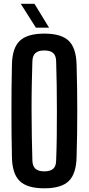

<svg xmlns="http://www.w3.org/2000/svg" viewBox="-20 -986 468 1014"><path d="M214 8.5Q124 8.5 84.2 -29.8Q44.5 -68 43 -157Q41.5 -217 41 -278Q40.5 -339 40.5 -400.2Q40.5 -461.5 41 -522.2Q41.5 -583 43 -643.5Q44.5 -732 84.2 -770.2Q124 -808.5 214 -808.5Q304 -808.5 343.2 -770.2Q382.5 -732 384.5 -643.5Q386.5 -582.5 387.2 -521.5Q388 -460.5 388 -399.5Q388 -338.5 387.2 -277.8Q386.5 -217 384.5 -157Q382.5 -68 343.2 -29.8Q304 8.5 214 8.5ZM214 -81Q246 -81 261 -94.8Q276 -108.5 276.5 -138Q279 -200 279.8 -266.8Q280.5 -333.5 280.5 -401.5Q280.5 -469.5 279.5 -535.5Q278.5 -601.5 276.5 -662.5Q276 -692 260.8 -705.8Q245.5 -719.5 214 -719.5Q182.5 -719.5 167.2 -705.8Q152 -692 151 -662.5Q149 -601.5 147.8 -535.5Q146.5 -469.5 146.8 -401.5Q147 -333.5 148 -266.8Q149 -200 151 -138Q152 -108.5 167.2 -94.8Q182.5 -81 214 -81ZM169.5 -840 89.5 -966H162L239 -840Z"/></svg>

Font: Big Shoulders Display Thin
Style: Bold
Weight: 700
Version: Version 2.002